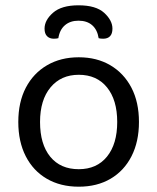

<svg xmlns="http://www.w3.org/2000/svg" viewBox="-20 -691 593 724"><path d="M504 -231Q504 -157 476 -102Q448 -47 397 -17Q346 13 277 13Q208 13 156.5 -17Q105 -47 77 -102Q49 -157 49 -231Q49 -306 77.5 -360.5Q106 -415 157.5 -445Q209 -475 277 -475Q345 -475 396 -445Q447 -415 475.5 -360.5Q504 -306 504 -231ZM277 -409Q210 -409 170.5 -361.5Q131 -314 131 -231Q131 -147 169.5 -100Q208 -53 277 -53Q345 -53 383.5 -100.5Q422 -148 422 -231Q422 -314 383.5 -361.5Q345 -409 277 -409ZM276 -613Q245 -613 225 -596Q205 -579 200 -547Q196 -546 192 -545.5Q188 -545 183 -545Q167 -545 157.5 -554.5Q148 -564 148 -583Q148 -615 180 -643Q212 -671 276 -671Q342 -671 373 -642.5Q404 -614 404 -583Q404 -564 395 -554.5Q386 -545 369 -545Q364 -545 359.5 -545.5Q355 -546 352 -547Q347 -579 327.5 -596Q308 -613 276 -613Z"/></svg>

Font: Baloo Paaji 2
Style: Regular
Weight: 400
Designer: Shuchita Grover, Noopur Datye and Ek Type
Foundry: Ek Type
Version: Version 1.700